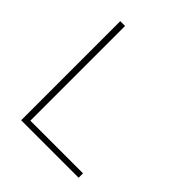

<svg xmlns="http://www.w3.org/2000/svg" viewBox="-191 -829 959 959"><g transform="rotate(45 288.0 -350.0)"><path d="M516 -31V0H110V-700H144V-31Z"/></g></svg>

Font: Fivo Sans Thin
Style: Regular
Weight: 250
Foundry: Alexander Slobzheninov
Version: 1.0